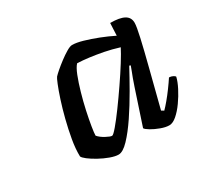

<svg xmlns="http://www.w3.org/2000/svg" viewBox="-98 -908 730 690"><g transform="rotate(-30 267.5 -562.5)"><path d="M215.6 -350Q201.6 -350 181.1 -357.5Q160.5 -365 140.6 -376Q120.7 -387 107.1 -397.5Q93.6 -408 91.6 -414Q90.8 -445.1 97.3 -482.3Q103.8 -519.5 113.3 -557Q122.8 -594.5 133.3 -626.7Q143.8 -658.8 152.3 -679.6Q160.8 -700.4 163.8 -703.6Q168.6 -709.1 182 -720.8Q195.5 -732.5 211.9 -744.8Q228.3 -757.2 243.4 -766.1Q258.4 -775 267 -775Q284.5 -775 310.6 -767.5Q336.7 -760 366.6 -748.4Q396.4 -736.8 422.9 -723.5L425.3 -775Q464.3 -775 483.1 -764.6Q501.9 -754.2 501.9 -731.9Q501.9 -717.1 492.2 -674.1Q482.5 -631 465.3 -564Q448.2 -497.1 426.2 -410.9L436.2 -404.9Q445.5 -414.1 459 -430.2Q472.5 -446.3 486.5 -465.4Q500.5 -484.5 510.5 -499.8Q519 -499.8 526.3 -496Q533.5 -492.2 534.5 -489Q530.3 -471 518.3 -447.5Q506.3 -424 490.3 -401.5Q474.3 -379 457.5 -364.5Q440.8 -350 426 -350Q411.1 -350 391.4 -357.3Q371.7 -364.5 356.7 -373.5Q341.6 -382.5 338.6 -388.3L386.2 -532.1Q392.2 -549.6 396.8 -562.6Q401.4 -575.6 405.8 -586.1Q410.2 -596.7 413.2 -606L408 -608Q388.7 -572 363.2 -527.5Q337.7 -483 310.5 -442.5Q283.2 -402 258.4 -376Q233.6 -350 215.6 -350ZM228.8 -420.3Q233.8 -420.3 251.4 -441Q269 -461.7 292.8 -494.2Q316.5 -526.6 341.2 -562.7Q366 -598.8 385.7 -630.3Q405.4 -661.9 414.6 -680.4Q383.2 -690.1 354 -695.8Q324.7 -701.4 299 -704.7Q273.3 -708 250.2 -709Q240.2 -699 229.8 -672.7Q219.5 -646.4 209.9 -612.9Q200.3 -579.5 193 -546Q185.8 -512.5 181.6 -486.6Q177.4 -460.6 177.4 -450.4Q187.1 -439 204.5 -429.6Q221.8 -420.3 228.8 -420.3Z"/></g></svg>

Font: Texturina Medium
Style: Italic
Weight: 500
Italic angle: -11°
Designer: Guillermo Torres Carreño
Foundry: Omnibus-Type
Version: Version 1.002